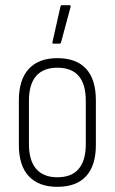

<svg xmlns="http://www.w3.org/2000/svg" viewBox="-20 -715 445 743"><path d="M202 8Q130 8 91.5 -33Q53 -74 53 -154V-327Q53 -407 91.5 -448.5Q130 -490 202 -490Q275 -490 313 -449Q351 -408 351 -327V-154Q351 -74 313 -33Q275 8 202 8ZM202 -29Q257 -29 284.5 -61.5Q312 -94 312 -157V-325Q312 -389 284.5 -421Q257 -453 202 -453Q148 -453 120 -421Q92 -389 92 -325V-157Q92 -94 120 -61.5Q148 -29 202 -29ZM186 -546Q182 -546 183 -552L214 -690Q215 -693 216.5 -694Q218 -695 220 -695H249Q255 -695 253 -688L216 -550Q214 -546 210 -546Z"/></svg>

Font: Sofia Sans Condensed ExtraLight
Style: Regular
Weight: 250
Version: Version 4.100